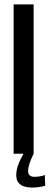

<svg xmlns="http://www.w3.org/2000/svg" viewBox="-20 -695 225 868"><path d="M41.5 0H132V-675H41.5ZM125 153Q138.5 153 151 151.5Q163.5 150 172.5 147.8Q181.5 145.5 184.5 144.5L182.5 96Q180 97.5 172.2 99.8Q164.5 102 155 103.2Q145.5 104.5 136.5 104.5Q122 104.5 114.5 98Q107 91.5 107 78.5Q107 67 111.2 52Q115.5 37 121.8 22.2Q128 7.5 132.5 0H86.5Q81.5 8 73.5 23.8Q65.5 39.5 59.5 58.8Q53.5 78 53.5 96.5Q53.5 119 63.8 131.2Q74 143.5 90.2 148.2Q106.5 153 125 153Z"/></svg>

Font: Anybody Condensed
Style: Regular
Weight: 400
Width: 3
Designer: Tyler Finck
Foundry: Etcetera Type Company
Version: Version 1.113;gftools[0.9.25]